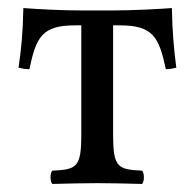

<svg xmlns="http://www.w3.org/2000/svg" viewBox="-20 -455 485 477"><path d="M182 -122C182 -39 171 -34 110 -31C104 -25 104 -4 110 2C149 1 189 0 222 0C256 0 295 1 333 2C339 -4 339 -25 333 -31C272 -34 261 -39 261 -122V-392H278C359 -392 375 -364 392 -283C405 -283 418 -287 418 -287C412 -333 408 -377 407 -435C384 -433 309 -429 259 -429H184C134 -429 78 -432 38 -435C37 -377 33 -333 26 -287C26 -287 40 -283 53 -283C70 -364 85 -392 167 -392H182Z"/></svg>

Font: Libertinus Serif
Style: Regular
Weight: 400
Designer: Philipp H. Poll, Khaled Hosny
Foundry: Caleb Maclennan
Version: Version 7.050;RELEASE